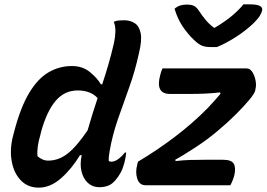

<svg xmlns="http://www.w3.org/2000/svg" viewBox="-20 -850 1223 881"><path d="M975 -634H947Q925 -634 909 -639.5Q893 -645 871 -666Q842 -693 818 -729Q794 -765 781 -810Q794 -821 807.5 -825Q821 -829 837 -829Q860 -829 872 -822Q884 -815 896 -796Q907 -779 922 -760.5Q937 -742 961 -723H966Q1013 -751 1045 -778Q1077 -805 1097 -830H1126Q1188 -830 1183 -803Q1181 -792 1172.5 -778Q1164 -764 1145 -745Q1110 -711 1063.5 -681Q1017 -651 975 -634ZM726 -536H1112Q1127 -536 1137.5 -520Q1148 -504 1152.5 -481.5Q1157 -459 1152 -441L1151 -434Q1148 -421 1124.5 -392.5Q1101 -364 1063 -326Q1025 -288 976 -247Q927 -206 871 -170Q849 -156 827.5 -142.5Q806 -129 784 -117L786 -111Q820 -115 852 -116Q884 -117 925 -117H1002Q1043 -117 1053 -98Q1063 -79 1055 -45Q1049 -22 1037 0H648Q620 0 610 -29.5Q600 -59 610 -96L613 -108Q702 -161 783.5 -223Q865 -285 932 -353Q948 -370 962.5 -386Q977 -402 992 -420L989 -426Q954 -422 921 -420.5Q888 -419 853 -419H760Q692 -419 715 -505Q717 -513 719.5 -521Q722 -529 726 -536ZM310 -547Q359 -547 392.5 -519.5Q426 -492 443 -463H449Q464 -508 477.5 -554.5Q491 -601 503 -653Q509 -681 509.5 -706Q510 -731 502 -750Q513 -755 525 -756Q537 -757 550 -757Q578 -757 598.5 -743.5Q619 -730 625.5 -697.5Q632 -665 618 -608Q600 -524 573 -449.5Q546 -375 521 -303Q496 -231 483 -156Q478 -130 479 -112Q483 -108 490 -108Q506 -108 522.5 -120Q539 -132 553 -150H559Q558 -140 556.5 -130Q555 -120 551 -104Q544 -77 534 -58.5Q524 -40 511 -25Q496 -6 477.5 1.5Q459 9 435 9Q405 9 383.5 -10.5Q362 -30 354 -63.5Q346 -97 355 -138H347Q309 -75 260 -32Q211 11 158 11Q108 11 76 -22Q44 -55 34 -108.5Q24 -162 39 -223L45 -246Q74 -357 113.5 -423Q153 -489 202.5 -518Q252 -547 310 -547ZM152 -133Q163 -124 175 -118.5Q187 -113 201 -113Q249 -113 290.5 -145.5Q332 -178 382 -252Q393 -291 404.5 -327.5Q416 -364 428 -400Q395 -435 337 -435Q276 -435 235.5 -387.5Q195 -340 169 -247L165 -230Q157 -204 153.5 -179Q150 -154 152 -133Z"/></svg>

Font: Recursive Sn Csl St SmB
Style: Italic
Weight: 600
Italic angle: -15°
Version: Version 1.079;hotconv 1.0.112;makeotfexe 2.5.65598; ttfautoh